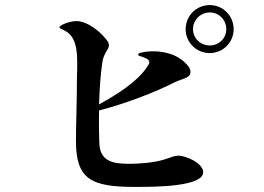

<svg xmlns="http://www.w3.org/2000/svg" viewBox="-20 -781 1040 756"><path d="M806 -761C753 -761 711 -719 711 -666C711 -614 753 -572 806 -572C858 -572 900 -614 900 -666C900 -719 858 -761 806 -761ZM806 -602C770 -602 740 -630 740 -666C740 -703 770 -732 806 -732C842 -732 871 -703 871 -666C871 -630 842 -602 806 -602ZM682 -168C664 -168 651 -160 624 -152C582 -140 529 -136 489 -136C419 -136 374 -148 371 -218C370 -252 369 -297 370 -346C474 -373 587 -416 670 -458C703 -473 730 -474 730 -498C730 -524 687 -556 656 -567C642 -571 619 -579 586 -579C570 -579 552 -578 532 -573C527 -572 524 -569 524 -566C524 -564 527 -561 532 -560C553 -553 568 -548 568 -536C568 -532 566 -528 562 -522C525 -461 436 -406 370 -370C372 -430 376 -492 383 -535C388 -573 409 -586 409 -603C409 -610 406 -616 399 -625C351 -684 302 -698 283 -698C249 -698 214 -680 214 -674C214 -668 228 -665 239 -658C277 -636 284 -589 284 -532C284 -517 284 -500 283 -481C283 -378 279 -288 279 -228C279 -74 338 -45 514 -45C594 -45 780 -46 780 -103C780 -138 714 -168 682 -168Z"/></svg>

Font: Shippori Mincho OTF
Style: Bold
Weight: 800
Designer: FONTDASU
Foundry: FONTDASU / Google Inc. / but / Adobe
Version: Version 3.300;hotconv 1.0.109;makeotfexe 2.5.65596